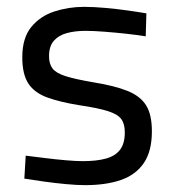

<svg xmlns="http://www.w3.org/2000/svg" viewBox="-20 -530 506 560"><path d="M228 10Q205 10 172.5 7Q140 4 108 -0.5Q76 -5 51 -9L55 -76Q80 -73 111.5 -69Q143 -65 173 -62.5Q203 -60 221 -60Q262 -60 289 -67.5Q316 -75 330 -93Q344 -111 344 -144Q344 -169 333.5 -183Q323 -197 294.5 -206Q266 -215 212 -223Q156 -232 118.5 -245.5Q81 -259 63 -286Q45 -313 45 -363Q45 -419 71 -451Q97 -483 138.5 -496.5Q180 -510 225 -510Q253 -510 286.5 -507Q320 -504 352 -499.5Q384 -495 407 -491L405 -424Q381 -428 349 -431.5Q317 -435 285 -437.5Q253 -440 229 -440Q199 -440 175 -433.5Q151 -427 137 -411Q123 -395 123 -366Q123 -344 133 -330.5Q143 -317 171 -308Q199 -299 252 -290Q314 -280 351.5 -265Q389 -250 406 -223Q423 -196 423 -147Q423 -89 399.5 -54.5Q376 -20 332.5 -5Q289 10 228 10Z"/></svg>

Font: Cairo
Style: Regular
Weight: 400
Designer: Mohamed Gaber, Accademia di Belle Arti di Urbino
Foundry: Kief Type Foundry, Accademia di Belle Arti di Urbino
Version: Version 3.120